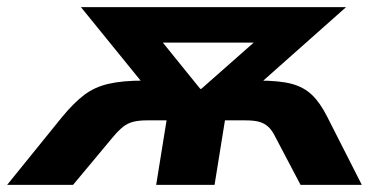

<svg xmlns="http://www.w3.org/2000/svg" viewBox="-67 -516 1068 536"><path d="M-47 0 106 -189Q139 -229 168 -251Q197 -273 236 -282Q275 -291 333 -291H400L358 -251L159 -496H899L623 -251L591 -291H656Q713 -291 747 -282Q781 -273 804 -251Q827 -229 847 -189L943 0H772L702 -133Q693 -152 682 -162Q671 -172 656.5 -176Q642 -180 618 -180H561L532 0H369L398 -180H343Q321 -180 305 -176Q289 -172 276 -161.5Q263 -151 248 -133L137 0ZM492 -268H495L691 -441L684 -397H342L352 -441Z"/></svg>

Font: Nunito Sans 10pt SemiExpanded ExtraBold
Style: Italic
Weight: 800
Width: 6
Italic angle: -9°
Designer: Vernon Adams
Foundry: Vernon Adams
Version: Version 3.101;gftools[0.9.27]